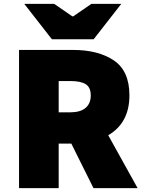

<svg xmlns="http://www.w3.org/2000/svg" viewBox="-20 -968 742 988"><path d="M78 -711H356Q486 -711 566 -657Q646 -603 646 -477Q646 -336 537 -272L688 0H461L347 -229H282V0H78ZM447 -477Q447 -518 421.5 -534.5Q396 -551 342 -551H282V-390H342Q393 -390 420 -412.5Q447 -435 447 -477ZM105 -948H259L352 -884H357L450 -948H604L462 -766H247Z"/></svg>

Font: Nebula Sans Black
Style: Regular
Weight: 900
Designer: Paul D. Hunt for Adobe (as Source Sans)
Foundry: Nebula Entertainment & Broadcasting LLC
Version: Version 1.010